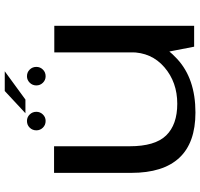

<svg xmlns="http://www.w3.org/2000/svg" viewBox="-37 -800 842 808"><g transform="rotate(-90 384.0 -396.0)"><path d="M591.5 0H679.5V-588.5H567.5V-123.5ZM172.5 -589.5H60.5V-264.5Q60.5 -130.5 123.8 -62.5Q187 5.5 314.5 5.5Q457 5.5 540 -71.5Q623 -148.5 623 -227.5L568 -266.5Q568 -179.5 505 -125.2Q442 -71 351.5 -71Q263.5 -71 218 -117.8Q172.5 -164.5 172.5 -271.5ZM279 -625Q295 -625 306.2 -636.5Q317.5 -648 317.5 -664Q317.5 -680.5 306.2 -692Q295 -703.5 279 -703.5Q262 -703.5 250.8 -692Q239.5 -680.5 239.5 -664Q239.5 -648 250.8 -636.5Q262 -625 279 -625ZM467 -625Q484 -625 495.2 -636.5Q506.5 -648 506.5 -664Q506.5 -680.5 495.2 -692Q484 -703.5 467 -703.5Q451.5 -703.5 440 -692Q428.5 -680.5 428.5 -664Q428.5 -648 439.8 -636.5Q451 -625 467 -625ZM311.5 -710H369L488 -797H405Z"/></g></svg>

Font: Anybody Expanded
Style: Regular
Weight: 400
Width: 7
Version: Version 1.113;gftools[0.9.25]